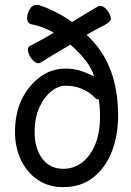

<svg xmlns="http://www.w3.org/2000/svg" viewBox="-20 -749 540 793"><path d="M240.2 23.9Q180.2 23.9 135.5 -6.6Q90.8 -37.1 66.4 -88.6Q42 -140.1 42 -204.1Q42 -350.1 144 -430.2Q191.9 -465.8 252 -465.8Q293.9 -465.8 330.1 -450.4Q366.2 -435.1 368.2 -434.1Q354 -490.2 271 -564.9Q173.8 -507.8 153.8 -494.1Q145 -487.8 139.2 -487.8Q127.9 -487.8 117.4 -498.3Q106.9 -508.8 101.1 -521Q95.2 -533.2 95.2 -543Q95.2 -558.1 106.9 -561Q143.1 -579.1 202.1 -613.8Q157.2 -640.1 108.9 -648.9Q91.8 -654.8 91.8 -674.8Q91.8 -690.9 102.3 -710Q112.8 -729 131.8 -729Q142.1 -729 144 -727.1Q216.8 -702.1 277.8 -658.2Q381.8 -722.2 390.1 -725.1Q409.2 -725.1 423.6 -705.6Q438 -686 438 -670.9Q438 -657.2 394 -636.2Q381.8 -630.9 337.9 -605L342.8 -600.1Q467.8 -482.9 467.8 -272Q467.8 -190.9 442.4 -124.5Q417 -58.1 366.5 -17.1Q315.9 23.9 240.2 23.9ZM241.2 -51.8Q283.2 -51.8 317.1 -76.4Q351.1 -101.1 372.1 -149.7Q393.1 -198.2 393.1 -268.1Q393.1 -303.2 388.2 -337.9Q375 -338.9 365.2 -352.1Q317.9 -395 250 -395Q221.2 -395 192.1 -372.1Q163.1 -349.1 143.1 -306.2Q123 -263.2 123 -204.1Q123 -136.2 154.5 -94Q186 -51.8 241.2 -51.8Z"/></svg>

Font: LXGW WenKai Mono GB Screen
Style: Regular
Weight: 400
Monospace: yes
Designer: LXGW / Fontworks Inc.
Foundry: LXGW / Fontworks Inc.
Version: Version 1.510;January 18,2025